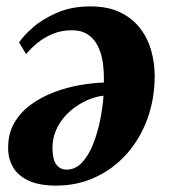

<svg xmlns="http://www.w3.org/2000/svg" viewBox="-20 -564 528 600"><path d="M39.5 -431.5Q53.5 -452.5 83.5 -478.8Q113.5 -505 158.8 -524.5Q204 -544 262.5 -544Q316.5 -544 354.8 -525.8Q393 -507.5 417 -476.8Q441 -446 452 -407.8Q463 -369.5 463.5 -329Q463.5 -255 440.5 -192.2Q417.5 -129.5 375.8 -82.8Q334 -36 277.8 -10Q221.5 16 155.5 16Q103 16 70 0.8Q37 -14.5 21.5 -40.2Q6 -66 5.5 -98.5Q4.5 -145 24.2 -179.2Q44 -213.5 76.8 -237.2Q109.5 -261 149.2 -276Q189 -291 229.5 -298Q270 -305 304.5 -306Q305.5 -341.5 300.8 -371.5Q296 -401.5 284 -423.5Q272 -445.5 252.5 -457.5Q233 -469.5 205.5 -469.5Q172 -469.5 145 -458.2Q118 -447 97.2 -430Q76.5 -413 61.5 -395ZM188 -34Q215.5 -34 236 -55.8Q256.5 -77.5 270.5 -112.5Q284.5 -147.5 292.8 -187.8Q301 -228 303.5 -265Q283.5 -263 261.5 -254.5Q239.5 -246 218.5 -231.8Q197.5 -217.5 180.5 -197.8Q163.5 -178 153.5 -153.2Q143.5 -128.5 144 -99Q144.5 -65 156.2 -49.5Q168 -34 188 -34Z"/></svg>

Font: Merriweather 72pt ExtraBold
Style: Italic
Weight: 800
Italic angle: -7.8°
Version: Version 2.101